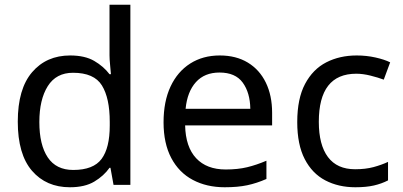

<svg xmlns="http://www.w3.org/2000/svg" viewBox="-20 -780 1699 810"><path d="M275 10Q175 10 115 -59.5Q55 -129 55 -267Q55 -405 115.5 -475.5Q176 -546 276 -546Q338 -546 377.5 -523Q417 -500 442 -467H448Q447 -480 444.5 -505.5Q442 -531 442 -546V-760H530V0H459L446 -72H442Q418 -38 378 -14Q338 10 275 10ZM289 -63Q374 -63 408.5 -109.5Q443 -156 443 -250V-266Q443 -366 410 -419.5Q377 -473 288 -473Q217 -473 181.5 -416.5Q146 -360 146 -265Q146 -169 181.5 -116Q217 -63 289 -63Z M907 -546Q976 -546 1025.5 -516Q1075 -486 1101.5 -431.5Q1128 -377 1128 -304V-251H761Q763 -160 807.5 -112.5Q852 -65 932 -65Q983 -65 1022.5 -74.5Q1062 -84 1104 -102V-25Q1063 -7 1023 1.5Q983 10 928 10Q852 10 793.5 -21Q735 -52 702.5 -113.5Q670 -175 670 -264Q670 -352 699.5 -415Q729 -478 782.5 -512Q836 -546 907 -546ZM906 -474Q843 -474 806.5 -433.5Q770 -393 763 -321H1036Q1035 -389 1004 -431.5Q973 -474 906 -474Z M1479 10Q1408 10 1352.5 -19Q1297 -48 1265.5 -109Q1234 -170 1234 -265Q1234 -364 1267 -426Q1300 -488 1356.5 -517Q1413 -546 1485 -546Q1526 -546 1564 -537.5Q1602 -529 1626 -517L1599 -444Q1575 -453 1543 -461Q1511 -469 1483 -469Q1325 -469 1325 -266Q1325 -169 1363.5 -117.5Q1402 -66 1478 -66Q1522 -66 1555.5 -75Q1589 -84 1617 -97V-19Q1590 -5 1557.5 2.5Q1525 10 1479 10Z"/></svg>

Font: Noto Sans Tifinagh Tawellemmet
Style: Regular
Weight: 400
Designer: JamraPatel
Foundry: JamraPatel LLC
Version: Version 2.006; ttfautohint (v1.8.4.7-5d5b)